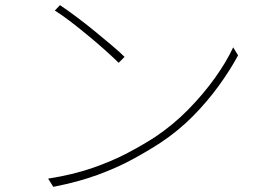

<svg xmlns="http://www.w3.org/2000/svg" viewBox="-20 -725 1040 746"><path d="M213 -705Q240 -687 275 -661Q310 -635 346 -605.5Q382 -576 413.5 -549.5Q445 -523 464 -504L441 -481Q423 -499 393 -526Q363 -553 327.5 -582.5Q292 -612 257 -639Q222 -666 193 -684ZM167 -31Q263 -46 339.5 -72.5Q416 -99 476.5 -131Q537 -163 583 -193Q652 -239 711 -299Q770 -359 815 -422Q860 -485 886 -541L905 -510Q875 -454 831 -393Q787 -332 730.5 -274.5Q674 -217 603 -170Q554 -138 494 -105.5Q434 -73 359 -45.5Q284 -18 187 1Z"/></svg>

Font: Noto Sans SC Thin
Style: Regular
Weight: 100
Designer: Ryoko NISHIZUKA 西塚涼子 (kana, bopomofo & ideographs); Paul D. Hunt (Latin, Greek & Cyrillic); Sandoll Communications 산돌커뮤니
Foundry: Adobe
Version: Version 2.004-H2;hotconv 1.0.118;makeotfexe 2.5.65603